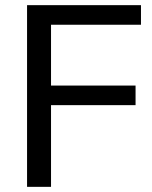

<svg xmlns="http://www.w3.org/2000/svg" viewBox="-20 -725 591 745"><path d="M85 0V-705H527V-629H178V-393H506V-317H178V0Z"/></svg>

Font: Nunito Sans 12pt Medium
Style: Regular
Weight: 500
Designer: Vernon Adams
Foundry: Vernon Adams
Version: Version 3.101;gftools[0.9.27]